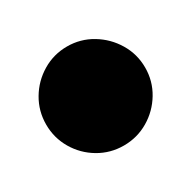

<svg xmlns="http://www.w3.org/2000/svg" viewBox="-96 -587 294 294"><g transform="rotate(-30 50.5 -440.5)"><path d="M-37.3 -440Q-37.3 -416.3 -25.5 -396.3Q-13.7 -376.3 6.3 -364.5Q26.3 -352.7 50 -352.7Q73.7 -352.7 93.7 -364.5Q113.7 -376.3 125.7 -396.3Q137.7 -416.3 137.7 -440Q137.7 -463.7 125.7 -483.7Q113.7 -503.7 93.7 -515.7Q73.7 -527.7 50 -527.7Q26.3 -527.7 6.3 -515.7Q-13.7 -503.7 -25.5 -483.7Q-37.3 -463.7 -37.3 -440Z"/></g></svg>

Font: Linefont Thin
Style: Regular
Weight: 100
Monospace: yes
Version: Version 3.002;gftools[0.9.33]